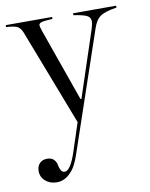

<svg xmlns="http://www.w3.org/2000/svg" viewBox="-80 -482 615 786"><g transform="rotate(-10 227.5 -89.0)"><path d="M247 -73H251L342 -348Q348 -368 348 -379Q348 -395 333 -402.5Q318 -410 278 -416V-424H457V-416Q409 -409 389 -395Q369 -381 358 -347L191 144Q174 196 153 217Q127 246 93 246Q65 246 46 229.5Q27 213 27 188Q27 168 38.5 156Q50 144 70 144Q88 144 97.5 154Q107 164 109 176.5Q111 189 116.5 199Q122 209 132 209Q156 209 180 137L219 18L65 -382Q57 -401 44.5 -407.5Q32 -414 -2 -416V-424H191V-416Q155 -414 144.5 -410.5Q134 -407 134 -399Q134 -393 141 -373Z"/></g></svg>

Font: Libre Caslon Display
Style: Regular
Weight: 400
Designer: Pablo Impallari, Rodrigo Fuenzalida
Foundry: Pablo Impallari, Rodrigo Fuenzalida
Version: Version 1.002